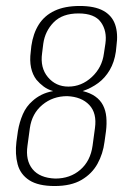

<svg xmlns="http://www.w3.org/2000/svg" viewBox="-20 -615 434 643"><path d="M163 8Q108 8 78 -11.5Q48 -31 39 -65Q30 -99 35 -140L40 -176Q45 -206 56.5 -232.5Q68 -259 89 -277Q102 -289 119 -297.5Q136 -306 158 -310Q140 -315 126.5 -325Q113 -335 102 -348Q89 -365 84 -388.5Q79 -412 83 -442L85 -461Q91 -503 110 -533Q129 -563 163 -579Q197 -595 247 -595Q297 -595 326 -579Q355 -563 365.5 -533Q376 -503 370 -461L368 -442Q363 -407 347.5 -380.5Q332 -354 309 -337Q286 -320 257 -310Q282 -304 299 -292Q316 -280 325 -262.5Q334 -245 336 -223Q338 -201 335 -176L330 -140Q325 -100 306.5 -66.5Q288 -33 253 -12.5Q218 8 163 8ZM165 -17Q215 -17 249 -46.5Q283 -76 290 -127L298 -186Q305 -236 279 -263.5Q253 -291 205 -293Q157 -293 122 -264Q87 -235 80 -186L72 -127Q65 -78 89 -48.5Q113 -19 165 -17ZM209 -325Q253 -325 287.5 -357Q322 -389 328 -436L333 -469Q339 -511 318 -540.5Q297 -570 243 -570Q189 -570 160 -540.5Q131 -511 125 -469L121 -437Q114 -388 140.5 -356.5Q167 -325 209 -325Z"/></svg>

Font: Alumni Sans ExtraLight
Style: Italic
Weight: 250
Italic angle: -8°
Version: Version 1.016